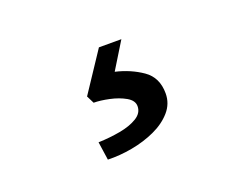

<svg xmlns="http://www.w3.org/2000/svg" viewBox="-56 -127 613 474"><g transform="rotate(-20 250.0 110.0)"><path d="M159 244 152 196Q182 195 209.5 190Q237 185 255 174Q273 163 273 145Q273 130 255.5 120Q238 110 214.5 105Q191 100 174 100L164 80L233 -24H292L249 46Q288 55 318.5 76Q349 97 349 139Q349 166 331 186.5Q313 207 284.5 220Q256 233 223 239Q190 245 159 244Z"/></g></svg>

Font: Lexend Zetta
Style: Regular
Weight: 400
Designer: Bonnie Shaver-Troup, Thomas Jockin
Foundry: Lexend
Version: Version 1.007